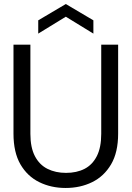

<svg xmlns="http://www.w3.org/2000/svg" viewBox="-20 -922 654 954"><path d="M306 12Q234 12 175 -17Q116 -46 81.5 -105.5Q47 -165 47 -258V-700H131V-257Q131 -189 153.5 -146Q176 -103 216 -83Q256 -63 308 -63Q361 -63 400 -83Q439 -103 461 -146Q483 -189 483 -257V-700H567V-258Q567 -165 532 -105.5Q497 -46 438 -17Q379 12 306 12ZM170 -755V-821L307 -902L444 -821V-755L307 -839Z"/></svg>

Font: DM Sans 9pt 36pt
Style: Regular
Weight: 400
Version: Version 4.004;gftools[0.9.30]